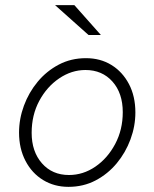

<svg xmlns="http://www.w3.org/2000/svg" viewBox="-20 -715 600 746"><path d="M246 11Q191 11 147.5 -15.5Q104 -42 79 -90Q54 -138 54 -200Q54 -253 73 -304.5Q92 -356 126.5 -397.5Q161 -439 208.5 -464Q256 -489 314 -489Q370 -489 413 -462.5Q456 -436 481 -388.5Q506 -341 506 -278Q506 -225 487 -173.5Q468 -122 433.5 -80.5Q399 -39 351.5 -14Q304 11 246 11ZM248 -35Q303 -35 350.5 -67.5Q398 -100 427.5 -155.5Q457 -211 457 -279Q457 -353 417 -398Q377 -443 312 -443Q258 -443 210 -410.5Q162 -378 132.5 -323Q103 -268 103 -199Q103 -126 143 -80.5Q183 -35 248 -35ZM324 -579 194 -695H269L372 -579Z"/></svg>

Font: Red Hat Text
Style: Italic
Weight: 300
Italic angle: -12°
Designer: Pentagram, MCKL
Foundry: Pentagram, MCKL
Version: Version 1.023